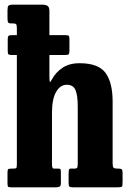

<svg xmlns="http://www.w3.org/2000/svg" viewBox="-20 -800 552 820"><path d="M31.5 -650H52V-679Q52 -693 48.8 -696.5Q45.5 -700 35.5 -700H29Q17 -700 14.5 -704.5Q12 -709 12 -725V-755Q12 -771 16 -775.5Q20 -780 34.5 -780H161.5Q174.5 -780 182.8 -775Q191 -770 191 -753V-650H258.5Q270.5 -650 273.5 -647Q276.5 -644 276.5 -633.5V-583.5Q276.5 -572.5 273.8 -568.8Q271 -565 257 -565H191V-477Q191 -455 192.5 -450.8Q194 -446.5 202.5 -462Q217.5 -490.5 246.5 -510.2Q275.5 -530 320 -530Q400.5 -530 430.8 -488.5Q461 -447 461 -366.5V-102.5Q461 -87.5 465 -83.8Q469 -80 481 -80H487Q497 -80 500.2 -76.2Q503.5 -72.5 503.5 -62V-23.5Q503.5 -6 500.8 -3Q498 0 481 0H291.5Q279 0 276 -3.5Q273 -7 273 -20V-58.5Q273 -67.5 274 -73.8Q275 -80 282.5 -80H300.5Q306.5 -80 309.2 -83.5Q312 -87 312 -100.5V-345.5Q312 -393.5 302.2 -415.8Q292.5 -438 265.5 -438Q237 -438 219.5 -407.2Q202 -376.5 202 -318V-98.5Q202 -80 209.5 -80H229.5Q237 -80 238.5 -76.8Q240 -73.5 240 -60.5V-17Q240 -6 234.5 -3Q229 0 219 0H28Q16 0 14 -3.2Q12 -6.5 12 -19V-62Q12 -74 14.8 -77Q17.5 -80 30 -80H37Q46 -80 49 -82Q52 -84 52 -98.5V-565H33.5Q19.5 -565 16.2 -568Q13 -571 13 -582.5V-633Q13 -643 16.2 -646.5Q19.5 -650 31.5 -650Z"/></svg>

Font: Besley* Condensed
Style: Bold
Weight: 700
Width: 3
Designer: Owen Earl
Foundry: indestructible type*
Version: Version 3.000; ttfautohint (v1.8.3)